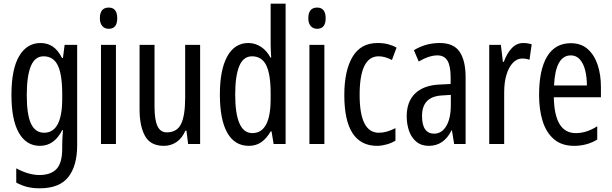

<svg xmlns="http://www.w3.org/2000/svg" viewBox="-20 -780 3315 1040"><path d="M199 -547Q237 -547 265.5 -528Q294 -509 316 -466H321L330 -537H398V6Q398 118 350 179Q302 240 195 240Q158 240 127.5 232.5Q97 225 68 209V132Q136 168 193 168Q255 168 286 135.5Q317 103 317 25V9Q317 -8 318 -29.5Q319 -51 321 -75H317Q274 10 196 10Q123 10 82.5 -60Q42 -130 42 -266Q42 -406 84 -476.5Q126 -547 199 -547ZM216 -475Q169 -475 147 -421.5Q125 -368 125 -265Q125 -159 148 -110Q171 -61 219 -61Q317 -61 317 -245V-270Q317 -377 293 -426Q269 -475 216 -475Z M569 -739Q615 -739 615 -681Q615 -624 569 -624Q547 -624 534 -639Q521 -654 521 -681Q521 -739 569 -739ZM608 -537V0H527V-537Z M1064 -537V0H999L990 -72H984Q967 -32 936.5 -11Q906 10 868 10Q795 10 765.5 -43.5Q736 -97 736 -187V-537H817V-202Q817 -131 833 -97Q849 -63 883 -63Q939 -63 961 -109Q983 -155 983 -251V-537Z M1328 10Q1251 10 1211 -61Q1171 -132 1171 -268Q1171 -402 1211 -474.5Q1251 -547 1325 -547Q1362 -547 1393.5 -526.5Q1425 -506 1445 -468H1449Q1446 -513 1446 -542V-760H1527V0H1462L1451 -68H1446Q1424 -30 1395.5 -10Q1367 10 1328 10ZM1347 -59Q1446 -59 1446 -244V-274Q1446 -378 1422 -426.5Q1398 -475 1345 -475Q1298 -475 1276 -422Q1254 -369 1254 -268Q1254 -59 1347 -59Z M1698 -739Q1744 -739 1744 -681Q1744 -624 1698 -624Q1676 -624 1663 -639Q1650 -654 1650 -681Q1650 -739 1698 -739ZM1737 -537V0H1656V-537Z M2023 10Q1845 10 1845 -265Q1845 -397 1889.5 -472Q1934 -547 2025 -547Q2057 -547 2082 -540.5Q2107 -534 2128 -522L2103 -455Q2065 -475 2031 -475Q1928 -475 1928 -266Q1928 -61 2032 -61Q2054 -61 2076.5 -67.5Q2099 -74 2122 -86V-18Q2101 -5 2073.5 2.5Q2046 10 2023 10Z M2362 -547Q2438 -547 2470 -499Q2502 -451 2502 -362V0H2440L2428 -74H2426Q2384 10 2303 10Q2262 10 2235 -12.5Q2208 -35 2195.5 -71.5Q2183 -108 2183 -150Q2183 -230 2229 -274Q2275 -318 2360 -322L2421 -325V-360Q2421 -422 2404 -451Q2387 -480 2349 -480Q2305 -480 2248 -447L2222 -508Q2285 -547 2362 -547ZM2374 -263Q2266 -257 2266 -152Q2266 -103 2283 -79.5Q2300 -56 2331 -56Q2373 -56 2397.5 -97.5Q2422 -139 2422 -212V-266Z M2814 -547Q2838 -547 2860 -540L2848 -456Q2831 -463 2808 -463Q2780 -463 2757.5 -439Q2735 -415 2723 -374Q2711 -333 2711 -280V0H2630V-537H2693L2704 -445H2709Q2726 -492 2752.5 -519.5Q2779 -547 2814 -547Z M3072 -546Q3127 -546 3163 -514.5Q3199 -483 3217 -429.5Q3235 -376 3235 -309V-253H2980Q2983 -59 3099 -59Q3128 -59 3156.5 -68Q3185 -77 3215 -96V-24Q3159 10 3090 10Q3022 10 2980 -26.5Q2938 -63 2919 -125Q2900 -187 2900 -265Q2900 -402 2943.5 -474Q2987 -546 3072 -546ZM3072 -480Q3031 -480 3008 -440Q2985 -400 2981 -317H3159Q3159 -361 3150 -398Q3141 -435 3121.5 -457.5Q3102 -480 3072 -480Z"/></svg>

Font: Noto Sans Sinhala ExtraCondensed
Style: Regular
Weight: 400
Width: 2
Designer: Jelle Bosma - Monotype Design Team
Foundry: Monotype Imaging Inc.
Version: Version 2.006; ttfautohint (v1.8.4.7-5d5b)